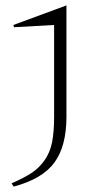

<svg xmlns="http://www.w3.org/2000/svg" viewBox="-20 -443 375 714"><path d="M29.8 -350.1 227.1 -422.9V-8.8Q227.1 100.1 182.6 161.1Q138.2 222.2 30.8 251L22.9 238.8Q70.3 218.3 98.4 199.5Q126.5 180.7 146.2 152.3Q166 124 173.6 86.2Q181.2 48.3 181.2 -8.8V-350.1L32.2 -341.8Z"/></svg>

Font: Halibut Exp Thin
Style: Regular
Weight: 250
Width: 7
Designer: Matteo Maggi
Foundry: Collletttivo
Version: Version 3.080 | FøM Fix